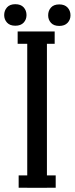

<svg xmlns="http://www.w3.org/2000/svg" viewBox="-41 -899 357 919"><path d="M183.6 -710.9V0H89.4V-710.9ZM43.5 -689.5V-748.5H220.7V-689.5ZM48.3 -0.5V-59.6H225.6V-0.5ZM-21 -826.7Q-21 -848.6 -7.3 -863.8Q6.3 -878.9 32.2 -878.9Q58.6 -878.9 72.3 -863.8Q85.9 -848.6 85.9 -826.7Q85.9 -805.7 72.3 -790.8Q58.6 -775.9 32.2 -775.9Q6.3 -775.9 -7.3 -790.8Q-21 -805.7 -21 -826.7ZM189.5 -825.7Q189.5 -847.7 202.9 -862.8Q216.3 -877.9 242.7 -877.9Q268.6 -877.9 282.5 -862.8Q296.4 -847.7 296.4 -825.7Q296.4 -804.7 282.5 -789.8Q268.6 -774.9 242.7 -774.9Q216.3 -774.9 202.9 -789.8Q189.5 -804.7 189.5 -825.7Z"/></svg>

Font: Vazirmatn
Style: Regular
Weight: 400
Designer: Saber Rastikerdar
Foundry: Saber Rastikerdar
Version: Version 33.003;September 2, 2022;FontCreator 14.0.0.2862 64-